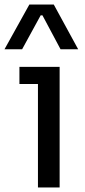

<svg xmlns="http://www.w3.org/2000/svg" viewBox="-50 -830 378 850"><path d="M48 -612H-30L80 -810H188L296 -612H218L138 -762H130ZM214 0H118V-458H36V-534H214Z"/></svg>

Font: Sora
Style: Regular
Weight: 400
Designer: Jonathan Barnbrook, Julián Moncada
Foundry: Barnbrook Fonts
Version: Version 2.000